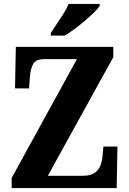

<svg xmlns="http://www.w3.org/2000/svg" viewBox="-20 -951 654 971"><path d="M39 0V-51L369 -652H204Q161 -652 147.5 -627Q134 -602 131 -560L127 -504H56L60 -714H553V-662L222 -62H398Q438 -62 459 -77Q480 -92 488.5 -115.5Q497 -139 499 -165L503 -210H574L570 0ZM237 -784Q250 -805 267.5 -830.5Q285 -856 301.5 -882.5Q318 -909 327 -931H484V-921Q476 -908 456 -888.5Q436 -869 410.5 -847Q385 -825 358 -805Q331 -785 308 -771H237Z"/></svg>

Font: Noto Serif Lao Condensed ExtraBold
Style: Regular
Weight: 800
Width: 3
Designer: Monotype Design Team
Foundry: Monotype Imaging Inc.
Version: Version 2.003; ttfautohint (v1.8.4.7-5d5b)